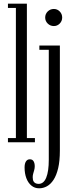

<svg xmlns="http://www.w3.org/2000/svg" viewBox="-20 -770 391 1039"><path d="M23 0V-23H66V-727H23V-750H125.5V-23H169V0ZM191.5 249Q167.5 249 149.8 234.2Q132 219.5 122.5 194Q113 168.5 113 136Q113 115 120.5 103.5Q128 92 141.5 92Q155.5 92 161.8 102.8Q168 113.5 168 129.5Q168 140.5 165.2 150.2Q162.5 160 159.8 169.2Q157 178.5 157 189Q157 204.5 162.2 212.5Q167.5 220.5 175 222.8Q182.5 225 189 225Q216.5 225 230.2 191.2Q244 157.5 244 94V-500.5H193V-523.5H304V45.5Q304 101 294.8 140Q285.5 179 269.8 203Q254 227 234 238Q214 249 191.5 249ZM271.5 -629Q252 -629 238.2 -642.5Q224.5 -656 224.5 -675Q224.5 -694.5 238.2 -708Q252 -721.5 271.5 -721.5Q290 -721.5 303.2 -708Q316.5 -694.5 316.5 -675Q316.5 -656 303.2 -642.5Q290 -629 271.5 -629Z"/></svg>

Font: Imbue 48pt Light
Style: Regular
Weight: 300
Designer: Tyler Finck
Foundry: Etcetera Type Company
Version: Version 1.102